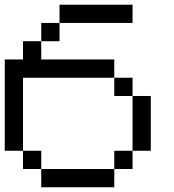

<svg xmlns="http://www.w3.org/2000/svg" viewBox="-20 -789 732 809"><path d="M230.8 -692.3V-769.2H538.5V-692.3ZM230.8 -692.3V-615.4H153.8V-692.3ZM153.8 -615.4V-538.5H461.5V-461.5H76.9V-153.8H0V-538.5H76.9V-615.4ZM461.5 -461.5H538.5V-384.6H461.5ZM538.5 -384.6H615.4V-153.8H538.5ZM538.5 -153.8V-76.9H461.5V-153.8ZM76.9 -153.8H153.8V-76.9H76.9ZM461.5 -76.9V0H153.8V-76.9Z"/></svg>

Font: Mintsoda - Lime Green 13x16
Style: Regular
Weight: 400
Designer: Mintsoda-15
Version: Version 1.0